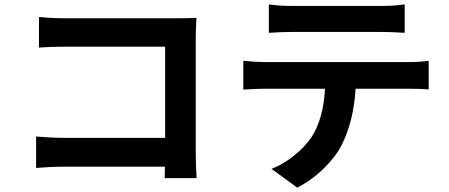

<svg xmlns="http://www.w3.org/2000/svg" viewBox="-20 -787 2040 872"><path d="M144 -167Q214 -161 269 -161H730V-575H281Q213 -575 157 -571V-710Q213 -704 280 -704H784Q838 -704 872 -706Q869 -637 869 -614V-96Q869 -38 873 22H728L729 -30H273Q210 -30 144 -24Z M1201 -767Q1247 -760 1308 -760H1710Q1770 -760 1818 -767V-638Q1750 -642 1710 -642H1309Q1263 -642 1201 -638ZM1085 -511Q1145 -505 1181 -505H1836Q1887 -505 1927 -511V-381Q1890 -384 1836 -384H1595Q1586 -235 1531 -127Q1504 -74 1449.5 -21Q1395 32 1330 65L1213 -20Q1265 -40 1314 -79Q1363 -118 1394 -163Q1449 -247 1456 -384H1181Q1141 -384 1085 -380Z"/></svg>

Font: Sinter Bold
Style: Regular
Weight: 700
Foundry: Adobe & rsms
Version: Version 1.000